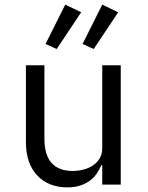

<svg xmlns="http://www.w3.org/2000/svg" viewBox="-20 -798 640 830"><path d="M225 -586 177 -608 262 -778 331 -745ZM385 -586 337 -608 422 -778 491 -745ZM422 -84H418Q410 -65 398 -47.5Q386 -30 368.5 -17Q351 -4 327 4Q303 12 271 12Q190 12 141 -39.5Q92 -91 92 -185V-516H172V-199Q172 -128 203 -93.5Q234 -59 294 -59Q318 -59 341 -65Q364 -71 382 -83Q400 -95 411 -113.5Q422 -132 422 -158V-516H502V0H422Z"/></svg>

Font: PlemolJP35 Console
Style: Regular
Weight: 400
Version: v2.0.3; ttfautohint (v1.8.4.7-5d5b-dirty) -l 6 -r 45 -G 200 